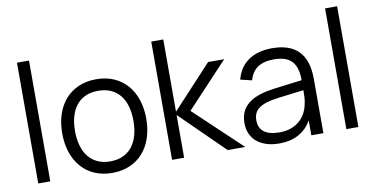

<svg xmlns="http://www.w3.org/2000/svg" viewBox="-72 -936 2254 1151"><g transform="rotate(-10 1054.5 -360.0)"><path d="M80 0V-735H153.3V0Z M529.2 15Q589.2 15 636.6 -5.8Q684 -26.5 717.1 -64.1Q750.2 -101.7 767.7 -154.3Q785.2 -207 785.2 -270.7Q785.2 -333.3 767.8 -385.7Q750.5 -438 717.6 -475.6Q684.7 -513.2 637.2 -534.1Q589.8 -555 529.2 -555Q469.7 -555 422.2 -534.3Q374.8 -513.7 341.8 -476.3Q308.8 -439 291.2 -386.7Q273.5 -334.3 273.5 -270.7Q273.5 -207.7 290.8 -155.2Q308.2 -102.7 341.2 -64.8Q374.2 -26.8 421.6 -5.9Q469 15 529.2 15ZM529.2 -55.3Q485.7 -55.3 452.5 -70.5Q419.3 -85.7 396.8 -113.8Q374.3 -141.8 362.9 -181.7Q351.5 -221.5 351.5 -270.7Q351.5 -319 362.5 -358.3Q373.5 -397.7 395.7 -425.8Q417.8 -454 451.2 -469.3Q484.5 -484.7 529.2 -484.7Q573.2 -484.7 606.6 -469.7Q640 -454.7 662.3 -426.9Q684.7 -399.2 695.9 -359.5Q707.2 -319.8 707.2 -270.7Q707.2 -221.8 695.9 -182.2Q684.7 -142.7 662.4 -114.4Q640.2 -86.2 606.8 -70.8Q573.5 -55.3 529.2 -55.3Z M958.3 -269.7 1233 0H1340L1054 -270L1307 -540H1209ZM894.7 0H968V-720H894.7Z M1600.7 -555Q1512.7 -555 1456.1 -515.9Q1399.5 -476.8 1380.3 -402.7L1450 -386Q1464 -437.5 1500.8 -462.4Q1537.5 -487.3 1599.3 -487.3Q1636.2 -487.3 1663.2 -478.6Q1690.3 -469.8 1707.9 -451.3Q1725.5 -432.8 1733.9 -404.2Q1742.3 -375.7 1742.3 -335.7V-275.3Q1742.3 -257.3 1741.4 -234.2Q1740.5 -211 1735.3 -190.7Q1729.2 -158.5 1714.1 -132.4Q1699 -106.3 1676.3 -88.1Q1653.7 -69.8 1624.2 -60.1Q1594.8 -50.3 1559.7 -50.3Q1496.5 -50.3 1464.8 -74.3Q1433 -98.3 1433 -145.3Q1433 -169.7 1441.5 -187.9Q1450 -206.2 1468.7 -219.5Q1487.3 -232.8 1516.5 -241.6Q1545.7 -250.3 1586.8 -255.3L1758.3 -276.7L1755.8 -337L1580.2 -315.2Q1530.7 -309 1489.9 -297.1Q1449.2 -285.2 1420.3 -264.7Q1391.5 -244.2 1375.8 -214.1Q1360 -184 1360 -141.3Q1360 -105.2 1372.8 -76.1Q1385.7 -47 1409.9 -26.8Q1434.2 -6.5 1468.5 4.2Q1502.8 15 1546.3 15Q1614.3 15 1663.8 -12.1Q1713.3 -39.2 1742.3 -91.2V0H1815.7V-330.3Q1815.7 -443.2 1762.1 -499.1Q1708.5 -555 1600.7 -555Z M1955.5 0V-735H2028.8V0Z"/></g></svg>

Font: Vela Sans GX ExtLt
Style: Regular
Weight: 200
Designer: Principal design: Mikhail Sharanda - project Manrope.
Design modification: Ravid Balaliev
Foundry: Mikhail Sharanda
Version: Version 1.001